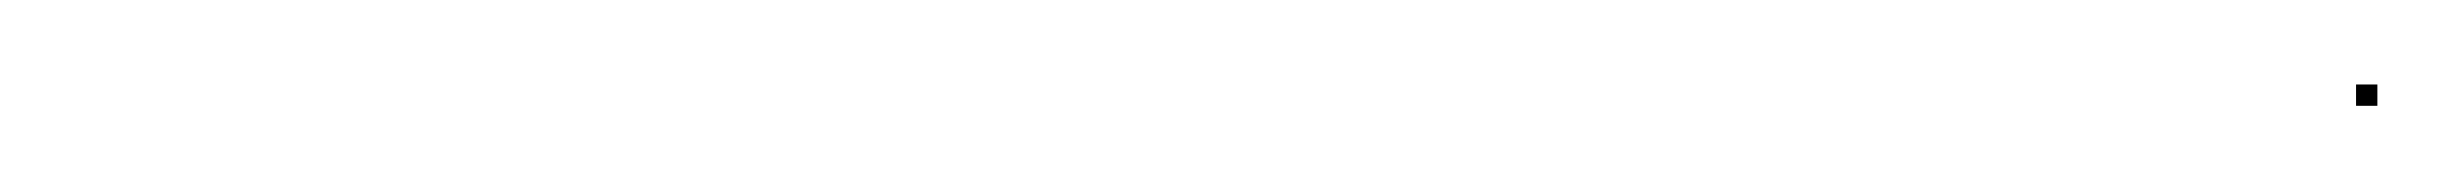

<svg xmlns="http://www.w3.org/2000/svg" viewBox="-20 29 577 45"><path d="M532.2 53.8H537.2V48.8H532.2Z"/></svg>

Font: FRB American Cursive Just Endings
Style: Italic
Weight: 400
Italic angle: -25°
Version: Version 2.0;Modular Font Editor K font №1